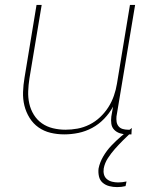

<svg xmlns="http://www.w3.org/2000/svg" viewBox="-20 -540 640 783"><path d="M242 8Q213 8 186 1.5Q159 -5 137 -20.5Q115 -36 100.5 -59.5Q86 -83 79.5 -109.5Q73 -136 74 -165Q75 -194 80 -223L129 -520H150L100 -220Q96 -194 95 -168Q94 -142 99.5 -117.5Q105 -93 118 -72Q131 -51 151 -37Q171 -23 196 -17Q221 -11 247 -11Q271 -11 296 -15.5Q321 -20 345 -32Q369 -44 388.5 -62.5Q408 -81 422 -103Q436 -125 444.5 -149.5Q453 -174 457 -199L510 -520H531L455 -65Q454 -54 455.5 -43.5Q457 -33 463.5 -25Q470 -17 480.5 -14Q491 -11 502 -11H517L516 8H498Q483 8 469 3.5Q455 -1 445.5 -11Q436 -21 434 -35.5Q432 -50 434 -65L441 -105Q427 -79 405 -56Q383 -33 356 -18.5Q329 -4 300 2Q271 8 242 8ZM458 223Q441 223 425.5 219Q410 215 398.5 205Q387 195 383.5 179Q380 163 382 147Q387 122 401 98Q415 74 434 54Q453 34 474 16Q495 -2 518 -18L515 0Q498 16 481 33Q464 50 448.5 67.5Q433 85 420 105Q407 125 403 147Q401 160 404 171.5Q407 183 416 190.5Q425 198 437 201Q449 204 462 204Q470 204 478.5 203Q487 202 496 200L492 219Q484 221 475 222Q466 223 458 223Z"/></svg>

Font: Iosevka Thin Extended
Style: Italic
Weight: 100
Width: 7
Italic angle: -9°
Monospace: yes
Designer: Belleve Invis
Foundry: Belleve Invis
Version: Version 32.5.0; ttfautohint (v1.8.4)